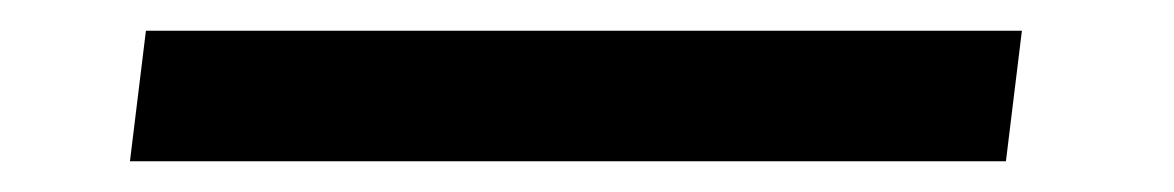

<svg xmlns="http://www.w3.org/2000/svg" viewBox="-20 -5 764 125"><path d="M75 15 64.6 100H634.9L645.3 15Z"/></svg>

Font: Hussar
Style: BdSuprExtOblOne
Weight: 700
Foundry: Cannot Into Space Fonts
Version: Version 2.00